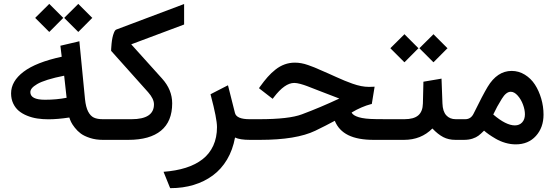

<svg xmlns="http://www.w3.org/2000/svg" viewBox="-20 -727 2883 998"><path d="M532.7 0H514.2Q478 0 448 -9.8Q418 -19.5 400.1 -32.7Q382.3 -45.9 368.7 -63.5Q355 -81.1 349.4 -93Q343.8 -105 340.3 -116.2Q278.8 -106.9 231.4 -106.9Q201.2 -106.9 173.8 -111.1Q146.5 -115.2 121.1 -125.5Q95.7 -135.7 77.6 -150.9Q59.6 -166 48.6 -189.2Q37.6 -212.4 37.6 -241.7Q37.6 -304.7 102.5 -354Q167.5 -403.3 300.8 -432.1L294.9 -481L293.9 -489.3L302.2 -491.2L381.3 -509.8L392.6 -512.7L393.6 -501.5L421.9 -210.9Q426.3 -169.9 438.2 -147Q450.2 -124 468 -115.7Q485.8 -107.4 514.6 -107.4H532.7Q536.1 -107.4 538.8 -92.5Q541.5 -77.6 541.5 -62.5V-45.9Q541.5 -30.3 538.8 -15.1Q536.1 0 532.7 0ZM326.2 -218.8 313.5 -333.5Q263.7 -323.7 228 -312.5Q192.4 -301.3 173.3 -290Q154.3 -278.8 146 -268.6Q137.7 -258.3 137.7 -248Q137.7 -208.5 213.9 -208.5Q273.9 -208.5 326.2 -218.8ZM389.6 -704.1 457 -636.7 460 -633.8 457 -631.3 389.6 -563.5 386.7 -561 384.3 -563.5 316.4 -631.3 314 -633.8 316.4 -636.7 384.3 -704.1 386.7 -707ZM238.8 -704.1 306.2 -636.7 309.1 -633.8 306.2 -631.3 238.8 -563.5 235.8 -561 233.4 -563.5 165.5 -631.3 163.1 -633.8 165.5 -636.7 233.4 -704.1 235.8 -707Z M527.3 -107.4H663.6Q780.3 -107.4 780.3 -184.6Q780.3 -213.4 750 -247.6L560.1 -460L557.6 -462.9Q557.6 -466.8 557.9 -473.9Q558.1 -481 559.8 -498.8Q561.5 -516.6 564.5 -531Q567.4 -545.4 572.8 -558.3Q578.1 -571.3 585.4 -573.7L937 -706.1V-691.9V-606.4V-599.6L662.1 -496.6L822.3 -318.8Q875 -260.7 875 -189.9Q875 -95.7 816.9 -47.9Q758.8 0 647 0H527.3Q508.8 0 508.8 -45.9V-62.5Q508.8 -107.4 527.3 -107.4Z M1296.9 0H1279.8Q1226.6 0 1201.7 -12.2Q1189.9 52.2 1160.2 102.3Q1130.4 152.3 1086.4 184.8Q1042.5 217.3 986.8 234.1Q931.2 251 866.2 251H864.7L861.8 244.6L835 178.2L830.1 166Q895 161.1 945.8 145Q996.6 128.9 1033 100.6Q1069.3 72.3 1088.6 30Q1107.9 -12.2 1107.9 -66.4Q1107.9 -109.9 1076.2 -229.5L1074.2 -236.8L1081.1 -240.7L1154.3 -278.3L1165 -283.7L1168 -272Q1179.7 -228 1201.2 -140.1Q1209 -107.4 1277.3 -107.4H1296.9Q1300.3 -107.4 1303 -92.5Q1305.7 -77.6 1305.7 -62.5V-45.9Q1305.7 -30.3 1303 -15.1Q1300.3 0 1296.9 0Z M1991.2 0H1921.9Q1840.3 0 1790.5 -24.4Q1740.7 -48.8 1720.2 -99.1Q1674.3 -74.2 1618.7 -47.4Q1520 0 1331.5 0H1291Q1272.5 0 1272.5 -45.9V-62.5Q1272.5 -107.4 1291 -107.4H1327.1Q1482.4 -107.4 1549.3 -132.8Q1645 -168.5 1743.7 -214.8Q1723.6 -222.2 1638.2 -255.4Q1590.8 -273.9 1575.4 -279.8Q1560.1 -285.6 1541.3 -290.8Q1522.5 -295.9 1509.3 -295.9Q1460 -295.9 1403.3 -221.2L1397.5 -213.4L1389.6 -219.2L1333.5 -262.7L1326.2 -268.6L1331.5 -276.4Q1352.5 -305.7 1371.1 -326.7Q1389.6 -347.7 1412.1 -365.5Q1434.6 -383.3 1459.7 -392.3Q1484.9 -401.4 1512.7 -401.4Q1529.3 -401.4 1545.9 -398.4Q1562.5 -395.5 1581.8 -388.7Q1601.1 -381.8 1614 -376.7Q1627 -371.6 1651.1 -360.6Q1675.3 -349.6 1686.5 -345.2Q1698.2 -339.8 1726.1 -327.4Q1753.9 -314.9 1770.8 -307.9Q1787.6 -300.8 1811.8 -292.2Q1835.9 -283.7 1857.2 -279.5Q1878.4 -275.4 1897.9 -275.4Q1906.2 -275.4 1915 -275.9L1927.2 -276.4L1925.3 -264.6L1913.6 -192.9L1912.6 -186.5L1906.2 -185.1Q1885.3 -179.7 1859.4 -168.7Q1833.5 -157.7 1807.6 -142.1Q1814.5 -127 1845 -117.7Q1875.5 -108.4 1933.1 -107.9L1991.2 -107.4Q1994.6 -107.4 1997.3 -92.5Q2000 -77.6 2000 -62.5V-45.9Q2000 -30.3 1997.3 -15.1Q1994.6 0 1991.2 0Z M2363.8 0H2347.7Q2311.5 0 2283.9 -14.4Q2256.3 -28.8 2227.5 -59.1Q2168.9 0 2080.1 0H1985.8Q1967.3 0 1967.3 -45.9V-62.5Q1967.3 -107.4 1985.8 -107.4H2082Q2130.9 -107.4 2154.1 -127.4Q2177.2 -147.5 2178.2 -189L2180.7 -293.9V-302.2L2189 -303.7L2264.2 -316.4L2274.9 -318.4L2275.4 -307.1L2279.8 -189.5Q2281.2 -147.9 2299.6 -127.7Q2317.9 -107.4 2349.1 -107.4H2363.8Q2367.2 -107.4 2369.9 -92.5Q2372.6 -77.6 2372.6 -62.5V-45.9Q2372.6 -30.3 2369.9 -15.1Q2367.2 0 2363.8 0ZM2235.8 -546.4 2303.2 -479 2306.2 -476.1 2303.2 -473.6 2235.8 -405.8 2232.9 -403.3 2230.5 -405.8 2162.6 -473.6 2160.2 -476.1 2162.6 -479 2230.5 -546.4 2232.9 -549.3ZM2085 -546.4 2152.3 -479 2155.3 -476.1 2152.3 -473.6 2085 -405.8 2082 -403.3 2079.6 -405.8 2011.7 -473.6 2009.3 -476.1 2011.7 -479 2079.6 -546.4 2082 -549.3Z M2358.9 -107.4H2398.4Q2427.7 -107.4 2441.9 -136.7Q2489.3 -233.4 2514.6 -275.4Q2564.5 -358.4 2639.6 -358.4Q2676.3 -358.4 2708 -338.9Q2739.7 -319.3 2760.5 -287.4Q2781.2 -255.4 2793.2 -214.6Q2805.2 -173.8 2805.2 -131.3Q2805.2 -64 2765.6 -20.3Q2726.1 23.4 2660.6 23.4Q2633.8 23.4 2606.4 15.4Q2579.1 7.3 2556.6 -5.9Q2534.2 -19 2520.8 -28.6Q2507.3 -38.1 2496.1 -47.9Q2479 -30.8 2467 -21.7Q2455.1 -12.7 2435.8 -6.3Q2416.5 0 2390.6 0H2358.9Q2340.3 0 2340.3 -45.9V-62.5Q2340.3 -107.4 2358.9 -107.4ZM2656.2 -75.2Q2679.7 -75.2 2694.1 -90.8Q2708.5 -106.4 2708.5 -132.8Q2708.5 -156.2 2698.5 -183.3Q2688.5 -210.4 2670.9 -230.2Q2653.3 -250 2634.8 -250Q2610.8 -250 2588.4 -213.4Q2563 -172.9 2543.9 -131.8Q2609.9 -75.2 2656.2 -75.2Z"/></svg>

Font: Samim Medium FD
Style: Medium-FD
Weight: 500
Foundry: DejaVu fonts team - Redesigned by Saber Rastikerdar
Version: Version 4.0.5